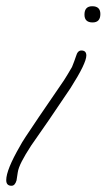

<svg xmlns="http://www.w3.org/2000/svg" viewBox="-48 -352 342 616"><path d="M248 -332Q274 -332 274 -307Q274 -280 249 -280Q223 -280 223 -305Q223 -332 248 -332ZM213 -190Q229 -190 229 -174Q229 -149 178 -69L109 33L52 115Q33 144 22 165.5Q11 187 9 201L5 227Q0 244 -11 244Q-28 244 -28 226Q-28 193 16 117Q21 107 34.5 86.5Q48 66 77 23Q106 -20 157 -94Q162 -102 168.5 -112.5Q175 -123 183 -137Q187 -146 190 -155Q193 -164 196 -172Q201 -190 213 -190Z"/></svg>

Font: Oooh Baby
Style: Regular
Weight: 400
Designer: Robert E. Leuschke
Foundry: Robert E. Leuschke
Version: Version 1.011; ttfautohint (v1.8.3)